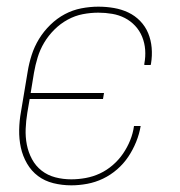

<svg xmlns="http://www.w3.org/2000/svg" viewBox="-20 -548 540 576"><path d="M194 8Q166 8 140 1.5Q114 -5 94 -20Q74 -35 61 -57.5Q48 -80 42.5 -105.5Q37 -131 37.5 -158.5Q38 -186 43 -213L63 -333Q67 -358 75 -383Q83 -408 97 -431Q111 -454 131 -473.5Q151 -493 174.5 -505.5Q198 -518 224 -523Q250 -528 275 -528Q299 -528 322 -524Q345 -520 365 -510.5Q385 -501 400.5 -485Q416 -469 424.5 -448.5Q433 -428 435 -404.5Q437 -381 433 -357Q433 -356 432.5 -355Q432 -354 432 -353H413Q413 -354 413 -355Q413 -356 413 -357Q417 -378 415.5 -398.5Q414 -419 406.5 -437.5Q399 -456 385.5 -470.5Q372 -485 354.5 -494Q337 -503 316.5 -506.5Q296 -510 275 -510Q252 -510 228.5 -505.5Q205 -501 183 -489Q161 -477 143 -459Q125 -441 112.5 -420Q100 -399 93 -376Q86 -353 82 -330L72 -269H292L289 -251H69L62 -210Q58 -186 57 -161.5Q56 -137 60.5 -114Q65 -91 76 -70.5Q87 -50 105 -36Q123 -22 146 -16Q169 -10 194 -10Q215 -10 237 -14Q259 -18 279.5 -27.5Q300 -37 318 -52.5Q336 -68 349 -87Q362 -106 370.5 -127Q379 -148 382 -170H402Q398 -146 388.5 -122.5Q379 -99 365 -78Q351 -57 331.5 -40Q312 -23 289 -12Q266 -1 241.5 3.5Q217 8 194 8Z"/></svg>

Font: Iosevka SS04 Thin Oblique
Style: Regular
Weight: 100
Italic angle: -9°
Monospace: yes
Designer: Belleve Invis
Foundry: Belleve Invis
Version: Version 19.0.0; ttfautohint (v1.8.4)